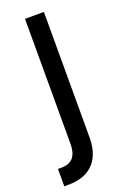

<svg xmlns="http://www.w3.org/2000/svg" viewBox="-159 -593 547 843"><g transform="rotate(-20 114.5 -171.0)"><path d="M76.7 -545.9H165V39.1Q165.5 90.8 147.5 127.9Q129.4 165 93.8 184.6Q58.1 204.1 4.9 204.1H-12.7V123H3.4Q41.5 123 59.1 101.3Q76.7 79.6 76.7 39.1Z"/></g></svg>

Font: Inter Variable
Style: Regular
Weight: 400
Designer: Rasmus Andersson
Foundry: rsms
Version: Version 4.001;git-9221beed3